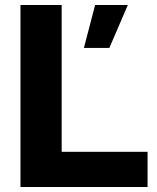

<svg xmlns="http://www.w3.org/2000/svg" viewBox="-20 -749 627 769"><path d="M316 -557 361 -729H492L418 -557ZM62 0V-729H227V-110L197 -141H571V0Z"/></svg>

Font: Mona Sans SemiExpanded
Style: Bold
Weight: 700
Width: 6
Designer: Deni Anggara
Foundry: GitHub
Version: Version 2.000